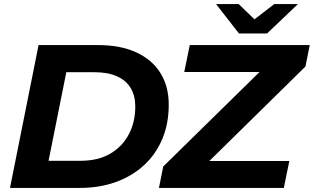

<svg xmlns="http://www.w3.org/2000/svg" viewBox="-20 -921 1538 941"><path d="M29 0 169 -700H462Q570 -700 647.5 -664.5Q725 -629 766 -563.5Q807 -498 807 -408Q807 -315 775.5 -240Q744 -165 686 -111.5Q628 -58 548 -29Q468 0 371 0ZM218 -133H376Q461 -133 520.5 -168Q580 -203 611.5 -263Q643 -323 643 -399Q643 -451 621 -488.5Q599 -526 554.5 -546.5Q510 -567 444 -567H305ZM759 0 780 -105 1312 -627 1326 -568H883L910 -700H1498L1477 -595L946 -73L932 -132H1398L1371 0ZM1151 -757 1039 -901H1150L1273 -782H1170L1324 -901H1440L1289 -757Z"/></svg>

Font: MOST Montserrat
Style: Bold Italic
Weight: 700
Italic angle: -11.3°
Designer: Julieta Ulanovsky
Foundry: Julieta Ulanovsky
Version: Version 8.000;March 11, 2024;FontCreator 15.0.0.2926 64-bit